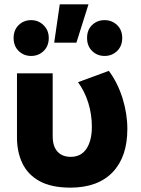

<svg xmlns="http://www.w3.org/2000/svg" viewBox="-20 -847 650 882"><path d="M304.5 15Q215.5 15 161.2 -15.2Q107 -45.5 82.5 -97.5Q58 -149.5 58 -215V-510H222V-221.5Q222 -175 243.8 -150.8Q265.5 -126.5 305 -126.5Q352.5 -126.5 377.2 -163.8Q402 -201 402 -265Q402 -321.5 385.8 -374Q369.5 -426.5 338.5 -469.5L480 -521.5Q520.5 -467 542.8 -396Q565 -325 565 -254.5Q565 -126.5 497.5 -56Q430 14.5 304.5 15ZM229 -651 254.5 -827H386.5L331 -651ZM123 -590Q89 -590 65.8 -612.8Q42.5 -635.5 42.5 -672.5Q42.5 -709 65.8 -731.8Q89 -754.5 123 -754.5Q156.5 -754.5 180.2 -731.2Q204 -708 204 -672.5Q204 -635.5 180.5 -612.8Q157 -590 123 -590ZM460.5 -590Q426.5 -590 403.2 -612.8Q380 -635.5 380 -672.5Q380 -710 403.2 -732.2Q426.5 -754.5 460.5 -754.5Q494.5 -754.5 518 -731.8Q541.5 -709 541.5 -672.5Q541.5 -635.5 518 -612.8Q494.5 -590 460.5 -590Z"/></svg>

Font: Geologica
Style: Bold
Weight: 700
Designer: Sindre Bremnes, Frode Helland
Foundry: Monokrom Skriftforlag AS
Version: Version 1.010; ttfautohint (v1.8.4.7-5d5b);gftools[0.9.28]